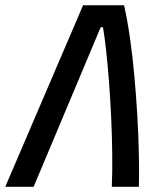

<svg xmlns="http://www.w3.org/2000/svg" viewBox="-28 -714 634 734"><path d="M-7.8 0 289.6 -693.8H446.3Q459 -637.7 469 -567.9Q479 -498 485.8 -421.9Q492.7 -345.7 497.1 -269.8Q501.5 -193.8 502.9 -124.5Q504.4 -55.2 502.9 0H399.4Q401.9 -54.2 401.1 -121.6Q400.4 -189 397.2 -260.3Q394 -331.5 388.9 -398.9Q383.8 -466.3 377.7 -521.2Q371.6 -576.2 365.7 -609.9H356.9L100.6 0Z"/></svg>

Font: Cascadia Code PL
Style: Italic
Weight: 400
Italic angle: -10°
Monospace: yes
Designer: Aaron Bell
Foundry: Saja Typeworks
Version: Version 2404.023